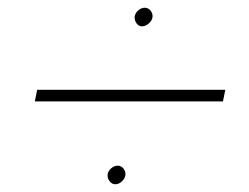

<svg xmlns="http://www.w3.org/2000/svg" viewBox="-20 -494 644 496"><path d="M328 -451Q327 -442 332.5 -434Q338 -426 347 -426Q356 -426 364.5 -433.5Q373 -441 374 -450Q375 -459 369 -466.5Q363 -474 354 -474Q345 -474 337 -467Q329 -460 328 -451ZM258 -43Q257 -34 263 -26Q269 -18 278 -18Q287 -18 295 -25.5Q303 -33 304 -42Q305 -51 299 -58.5Q293 -66 284 -66Q275 -66 267 -59Q259 -52 258 -43ZM70 -232H556L562 -262H76Z"/></svg>

Font: Jost* 200 Thin Italic
Style: Italic
Weight: 200
Italic angle: -10°
Version: Version 3.200; ttfautohint (v0.97) -l 8 -r 50 -G 200 -x 14 -